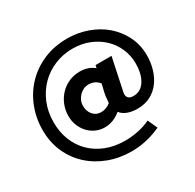

<svg xmlns="http://www.w3.org/2000/svg" viewBox="-157 -756 1091 1073"><g transform="rotate(-30 388.5 -219.5)"><path d="M337 -47Q306 -47 279 -59.5Q252 -72 232.5 -93.5Q213 -115 202 -143Q191 -171 191 -203Q191 -241 204.5 -274.5Q218 -308 242 -333.5Q266 -359 299 -373.5Q332 -388 371 -388Q395 -388 418.5 -380.5Q442 -373 461 -357Q462 -362 463 -366Q464 -370 465 -375H568Q558 -329 548.5 -283Q539 -237 529 -190Q527 -184 526.5 -178.5Q526 -173 524 -167Q519 -145 528.5 -132Q538 -119 563 -119Q610 -119 637 -161Q664 -203 664 -272Q664 -322 644.5 -367Q625 -412 590 -445.5Q555 -479 506 -499Q457 -519 398 -519Q338 -519 284 -497Q230 -475 189.5 -434.5Q149 -394 125.5 -338Q102 -282 102 -214Q102 -152 122.5 -99.5Q143 -47 181.5 -8.5Q220 30 275 52Q330 74 399 74Q443 74 485 65Q527 56 562 39Q569 55 576 70Q583 85 590 101Q498 144 400 144Q322 144 254 118.5Q186 93 135.5 47Q85 1 56 -63.5Q27 -128 27 -207Q27 -283 53.5 -351.5Q80 -420 129 -471.5Q178 -523 247 -553Q316 -583 401 -583Q468 -583 530 -561Q592 -539 638.5 -499Q685 -459 713 -403Q741 -347 741 -279Q741 -233 728.5 -191Q716 -149 692 -116.5Q668 -84 631.5 -65Q595 -46 547 -46Q511 -46 483.5 -56.5Q456 -67 441 -87Q418 -68 392 -57.5Q366 -47 337 -47ZM290 -212Q290 -177 310 -154Q330 -131 362 -131Q395 -131 423 -154Q423 -159 423.5 -163.5Q424 -168 425 -173Q425 -195 431.5 -220.5Q438 -246 443 -269Q418 -301 375 -301Q358 -301 342.5 -293.5Q327 -286 315.5 -274Q304 -262 297 -246Q290 -230 290 -212Z"/></g></svg>

Font: Rosa Sans Black
Style: Italic
Weight: 900
Italic angle: -12°
Designer: Pentagram / MCKL
Foundry: Pentagram / MCKL
Version: Version 1.005;September 16, 2019;FontCreator 11.5.0.2425 64-